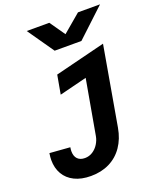

<svg xmlns="http://www.w3.org/2000/svg" viewBox="-172 -893 965 1170"><g transform="rotate(-20 310.5 -308.0)"><path d="M150.5 -8Q150.5 24.5 167.2 42Q184 59.5 215 59.5Q242.5 59.5 265.5 44.8Q288.5 30 303.2 6.2Q318 -17.5 322.5 -43L385.5 -398.5L207.5 -354L229.5 -476.5L556 -558L466.5 -45.5Q454.5 23 420.2 72.8Q386 122.5 333 148.8Q280 175 212.5 175Q150.5 175 106.5 153.2Q62.5 131.5 39.8 92.2Q17 53 17 1.5Q17 -18 21 -43L153 -33Q150.5 -18 150.5 -8ZM145.5 -789.5H292L361 -690.5L478 -789.5H621L438 -618.5H264.5Z"/></g></svg>

Font: JuliaMono ExtraBold
Style: Italic
Weight: 800
Italic angle: -9°
Monospace: yes
Designer: cormullion
Foundry: corm
Version: Version 0.057; ttfautohint (v1.8.4)